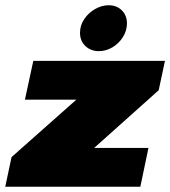

<svg xmlns="http://www.w3.org/2000/svg" viewBox="-59 -712 649 732"><path d="M246 -587Q246 -615 262 -639Q278 -663 303.5 -677.5Q329 -692 355 -692Q386 -692 405.5 -672.5Q425 -653 425 -623Q425 -595 409.5 -570.5Q394 -546 369.5 -531.5Q345 -517 318 -517Q287 -517 266.5 -536.5Q246 -556 246 -587ZM-15 -113 232 -332H36L68 -480H570L546 -368L300 -148H507L476 0H-39Z"/></svg>

Font: Prompt Black
Style: Italic
Weight: 900
Italic angle: -12°
Designer: Katatrad Team
Foundry: CadsonDemak
Version: Version 1.001